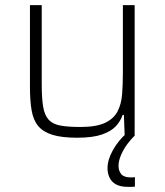

<svg xmlns="http://www.w3.org/2000/svg" viewBox="-20 -530 643 750"><path d="M281 8Q221 8 184.5 -3.5Q148 -15 129 -38Q110 -61 103.5 -99Q97 -137 97 -190V-510H143V-201Q143 -147 148.5 -113.5Q154 -80 170 -62.5Q186 -45 216 -39.5Q246 -34 294 -34Q356 -34 390 -50Q424 -66 439 -94.5Q454 -123 457 -162Q460 -201 460 -246V-510H506V0H467L464 -81H459Q451 -57 432.5 -37Q414 -17 378 -4.5Q342 8 281 8ZM481 200Q451 200 433.5 190.5Q416 181 408 164Q400 147 400 127Q400 94 421 56.5Q442 19 475 -10L506 0Q493 12 478 32Q463 52 453 75Q443 98 443 118Q443 137 453.5 150Q464 163 490 163Q493 163 496.5 163Q500 163 507 162V199Q499 200 494 200Q489 200 481 200Z"/></svg>

Font: Saira Thin ExtraLight
Style: Regular
Weight: 250
Version: Version 1.101